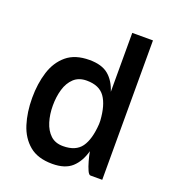

<svg xmlns="http://www.w3.org/2000/svg" viewBox="-131 -798 808 906"><g transform="rotate(20 273.5 -345.0)"><path d="M233 -511Q295 -511 328.5 -483Q362 -455 378 -404V-700H482V0H423Q415 0 407 -17.5Q399 -35 392 -60Q385 -85 381 -107Q366 -52 332 -21Q298 10 234 10Q161 10 118.5 -25.5Q76 -61 57.5 -120Q39 -179 39 -250V-251Q39 -322 57.5 -381Q76 -440 118.5 -475.5Q161 -511 233 -511ZM254 -415Q214 -415 189.5 -392Q165 -369 154 -331.5Q143 -294 143 -250Q143 -206 154.5 -168.5Q166 -131 190 -108.5Q214 -86 253 -86Q317 -86 345 -125Q373 -164 378 -242V-259Q373 -336 345 -375.5Q317 -415 254 -415Z"/></g></svg>

Font: Haskoy SemiBold
Style: Regular
Weight: 600
Designer: Ertekin Erdin
Foundry: Ertekin Erdin
Version: Version 1.500; ttfautohint (v1.8.3)